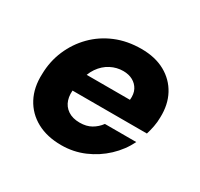

<svg xmlns="http://www.w3.org/2000/svg" viewBox="-117 -659 849 816"><g transform="rotate(30 307.0 -250.5)"><path d="M269 12Q199 12 148.5 -15.5Q98 -43 71.5 -93Q45 -143 48 -210Q49 -272 72.5 -327Q96 -382 137.5 -424Q179 -466 235.5 -489.5Q292 -513 361 -513Q429 -513 477.5 -486Q526 -459 551.5 -411.5Q577 -364 575 -301Q575 -278 570.5 -255Q566 -232 560 -213H152L168 -301H426Q429 -331 418.5 -351Q408 -371 388 -382Q368 -393 341 -393Q309 -393 280 -378Q251 -363 230.5 -333.5Q210 -304 202 -258L197 -228Q191 -194 199.5 -167.5Q208 -141 231 -125.5Q254 -110 289 -110Q322 -110 345.5 -123.5Q369 -137 385 -159H539Q515 -110 474 -71.5Q433 -33 380.5 -10.5Q328 12 269 12Z"/></g></svg>

Font: DM Sans 17pt Black
Style: Italic
Weight: 900
Italic angle: -10°
Version: Version 4.004;gftools[0.9.30]